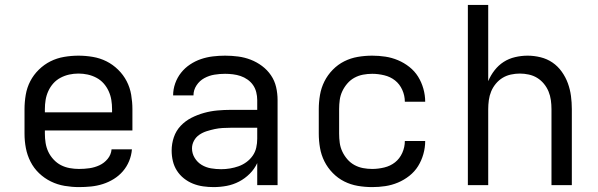

<svg xmlns="http://www.w3.org/2000/svg" viewBox="-20 -755 2440 783"><path d="M302 8Q273 8 243.5 3Q214 -2 187.5 -15Q161 -28 139.5 -48.5Q118 -69 104.5 -95.5Q91 -122 85.5 -151Q80 -180 80 -210V-310Q80 -339 85 -368.5Q90 -398 103.5 -424Q117 -450 138.5 -471Q160 -492 186 -505Q212 -518 241.5 -523Q271 -528 300 -528Q329 -528 358.5 -523Q388 -518 414 -505Q440 -492 461.5 -471Q483 -450 496.5 -424Q510 -398 515 -368.5Q520 -339 520 -310V-223H163V-210Q163 -191 166 -172Q169 -153 177 -136Q185 -119 198.5 -104.5Q212 -90 228.5 -81.5Q245 -73 264 -69.5Q283 -66 302 -66Q324 -66 345 -69Q366 -72 385.5 -81Q405 -90 419 -107Q433 -124 435 -146H518Q516 -121 506.5 -98Q497 -75 481 -56.5Q465 -38 444 -25Q423 -12 399.5 -4.5Q376 3 351.5 5.5Q327 8 302 8ZM163 -297H437V-310Q437 -329 434 -347.5Q431 -366 423 -383.5Q415 -401 402.5 -415Q390 -429 373 -438Q356 -447 337.5 -451Q319 -455 300 -455Q281 -455 262.5 -451Q244 -447 227 -438Q210 -429 197.5 -415Q185 -401 177 -383.5Q169 -366 166 -347.5Q163 -329 163 -310Z M851 8Q830 8 808.5 5Q787 2 767 -6Q747 -14 730 -27.5Q713 -41 701.5 -59Q690 -77 685 -98Q680 -119 680 -141Q680 -169 689 -195.5Q698 -222 717 -242Q736 -262 760.5 -274.5Q785 -287 812 -294.5Q839 -302 866.5 -304.5Q894 -307 921 -307H1029V-347Q1029 -363 1025 -379Q1021 -395 1012 -408Q1003 -421 989.5 -430.5Q976 -440 961 -445Q946 -450 930 -452Q914 -454 898 -454Q876 -454 854.5 -450.5Q833 -447 813.5 -436.5Q794 -426 781.5 -407Q769 -388 769 -366H686Q686 -391 694.5 -415Q703 -439 718.5 -458.5Q734 -478 755 -492Q776 -506 799.5 -514Q823 -522 848 -525Q873 -528 898 -528Q925 -528 951.5 -524.5Q978 -521 1002.5 -511.5Q1027 -502 1048.5 -486Q1070 -470 1085 -448Q1100 -426 1106 -400Q1112 -374 1112 -347V0H1029V-90Q1018 -66 998.5 -46.5Q979 -27 955 -14.5Q931 -2 904.5 3Q878 8 851 8ZM882 -65Q900 -65 918 -68Q936 -71 953 -77Q970 -83 985 -94Q1000 -105 1010.5 -120Q1021 -135 1025 -153Q1029 -171 1029 -189V-234H921Q905 -234 888 -233Q871 -232 855 -228.5Q839 -225 823 -220Q807 -215 793 -205.5Q779 -196 771 -181Q763 -166 763 -150Q763 -129 774 -111Q785 -93 802.5 -82.5Q820 -72 840.5 -68.5Q861 -65 882 -65Z M1498 8Q1468 8 1439 3Q1410 -2 1384 -15Q1358 -28 1337 -49.5Q1316 -71 1303 -97Q1290 -123 1285 -152Q1280 -181 1280 -210V-310Q1280 -339 1285 -368Q1290 -397 1303 -423Q1316 -449 1337 -470.5Q1358 -492 1384 -505Q1410 -518 1439 -523Q1468 -528 1498 -528Q1525 -528 1551.5 -524Q1578 -520 1603 -509.5Q1628 -499 1649.5 -482Q1671 -465 1685 -442.5Q1699 -420 1706.5 -393.5Q1714 -367 1714 -340H1631Q1631 -365 1620.5 -388.5Q1610 -412 1591 -427Q1572 -442 1547 -448Q1522 -454 1498 -454Q1479 -454 1460.5 -450.5Q1442 -447 1425.5 -438Q1409 -429 1396.5 -414.5Q1384 -400 1376 -383Q1368 -366 1365.5 -347.5Q1363 -329 1363 -310V-210Q1363 -191 1365.5 -172.5Q1368 -154 1376 -137Q1384 -120 1396.5 -105.5Q1409 -91 1425.5 -82Q1442 -73 1460.5 -69.5Q1479 -66 1498 -66Q1522 -66 1547 -72Q1572 -78 1591 -93Q1610 -108 1620.5 -131.5Q1631 -155 1631 -180H1714Q1714 -153 1706.5 -126.5Q1699 -100 1685 -77.5Q1671 -55 1649.5 -38Q1628 -21 1603 -10.5Q1578 0 1551.5 4Q1525 8 1498 8Z M1888 0V-735H1971V-424Q1981 -448 1997 -468.5Q2013 -489 2034 -502.5Q2055 -516 2080.5 -522Q2106 -528 2132 -528Q2158 -528 2184.5 -521.5Q2211 -515 2233 -500Q2255 -485 2271 -462.5Q2287 -440 2296 -415Q2305 -390 2308.5 -363.5Q2312 -337 2312 -310V0H2229V-310Q2229 -328 2226.5 -346.5Q2224 -365 2217 -382Q2210 -399 2198 -413.5Q2186 -428 2170.5 -437.5Q2155 -447 2136.5 -451Q2118 -455 2100 -455Q2082 -455 2063.5 -451Q2045 -447 2029.5 -437.5Q2014 -428 2002 -413.5Q1990 -399 1983 -382Q1976 -365 1973.5 -346.5Q1971 -328 1971 -310V0Z"/></svg>

Font: Iosevka Fixed Extended
Style: Regular
Weight: 400
Width: 7
Monospace: yes
Designer: Belleve Invis
Foundry: Belleve Invis
Version: Version 24.1.1; ttfautohint (v1.8.4)